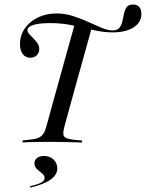

<svg xmlns="http://www.w3.org/2000/svg" viewBox="-20 -643 659 867"><path d="M225 -201.6 320.2 -544.4 395.2 -521 306.5 -201.6ZM209.7 -2.4Q182.3 -2.4 158.1 -2Q133.9 -1.6 114.1 -1.2Q94.4 -0.8 80.6 0L83.1 -8.9L112.1 -12.1Q138.7 -14.5 153.2 -20.6Q167.7 -26.6 176.2 -39.9Q184.7 -53.2 191.1 -78.2L225 -201.6H306.5L272.6 -78.2Q262.1 -41.1 268.1 -29Q274.2 -16.9 311.3 -12.1L351.6 -8.1L349.2 0.8Q338.7 0 323.4 -0.4Q308.1 -0.8 289.9 -1.2Q271.8 -1.6 250.8 -2Q229.8 -2.4 207.3 -2.4H210.5ZM116.9 -382.3Q95.2 -382.3 82.7 -398.8Q70.2 -415.3 70.2 -443.5Q70.2 -483.1 91.9 -514.5Q113.7 -546 151.2 -564.1Q188.7 -582.3 235.5 -582.3Q273.4 -582.3 309.7 -570.6Q346 -558.9 378.6 -544Q411.3 -529 439.1 -517.3Q466.9 -505.6 487.9 -505.6Q509.7 -505.6 519.4 -517.7Q529 -529.8 532.7 -547.2Q536.3 -564.5 539.9 -581.5Q543.5 -598.4 552 -610.5Q560.5 -622.6 580.6 -622.6Q599.2 -622.6 608.9 -611.3Q618.5 -600 618.5 -580.6Q618.5 -541.9 583.5 -519.4Q548.4 -496.8 488.7 -496.8Q456.5 -496.8 424.2 -502.8Q391.9 -508.9 358.5 -517.3Q325 -525.8 287.1 -532.3Q249.2 -538.7 205.6 -538.7Q156.5 -538.7 130.2 -530.2Q104 -521.8 104 -507.3Q104 -498.4 112.1 -489.1Q120.2 -479.8 131 -469.4Q141.9 -458.9 149.6 -447.2Q157.3 -435.5 157.3 -421Q157.3 -404.8 146 -393.5Q134.7 -382.3 116.9 -382.3ZM116.9 204 115.3 198.4Q156.5 187.9 169 179.8Q181.5 171.8 181.5 160.5Q181.5 149.2 170.2 140.3Q158.9 131.5 147.2 121Q135.5 110.5 135.5 94.4Q135.5 79.8 147.2 70.6Q158.9 61.3 178.2 61.3Q204.8 61.3 221.8 77.4Q238.7 93.5 238.7 117.7Q238.7 146.8 207.7 168.5Q176.6 190.3 116.9 204Z"/></svg>

Font: Playfair 144pt SemiCondensed
Style: Italic
Weight: 400
Width: 4
Italic angle: -15.6°
Designer: Claus Eggers Sørensen
Foundry: Claus Eggers Sørensen
Version: Version 2.203